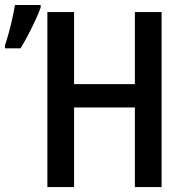

<svg xmlns="http://www.w3.org/2000/svg" viewBox="-117 -763 755 783"><path d="M542 -713.9V0H433.1V-324.7H185.1V0H76.2V-713.9H185.1V-419.9H433.1V-713.9ZM-96.7 -565.9V-578.6Q-88.9 -600.6 -81.1 -629.4Q-73.2 -658.2 -66.7 -688Q-60.1 -717.8 -56.2 -742.7H48.8V-731.9Q40.5 -709 27.6 -681.2Q14.6 -653.3 -0.5 -624Q-15.6 -594.7 -33.2 -565.9Z"/></svg>

Font: Open Sans
Style: Regular
Weight: 600
Width: 3
Foundry: Ascender Corporation
Version: Version 1.000